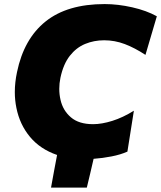

<svg xmlns="http://www.w3.org/2000/svg" viewBox="-20 -748 772 920"><path d="M224.5 151Q231.5 111.5 238.8 72.5Q246 33.5 253.5 -5.5Q173 -33 123.8 -92Q74.5 -151 58.5 -231.5Q51 -268 51 -307Q51 -353 61.5 -402.5Q94.5 -562 198.5 -645.2Q302.5 -728.5 481.5 -728.5Q545 -728.5 613.5 -713Q682 -697.5 731.5 -670L677 -485Q626 -518.5 578 -536.8Q530 -555 479 -555Q430.5 -555 388 -537.5Q345.5 -520 314.5 -480.5Q283.5 -441 269.5 -375Q264 -348.5 264 -322.5Q264 -295.5 270 -269.5Q281.5 -218.5 319.8 -185.8Q358 -153 426 -153Q467.5 -153 518 -168.8Q568.5 -184.5 621.5 -217.5L590.5 -21.5Q558 -7 514.5 1.5Q471 10 428.5 13Q420.5 47.5 412.5 82Q404 116.5 396 151Z"/></svg>

Font: Heraclito ExtraBold
Style: Italic
Weight: 800
Italic angle: -12°
Designer: Kostas Bartsokas (font) & Cristiano Sobral (main changes)
Foundry: Kostas Bartsokas (font) & Cristiano Sobral (main changes)
Version: Version 1.00;July 8, 2020;FontCreator 13.0.0.2655 64-bit